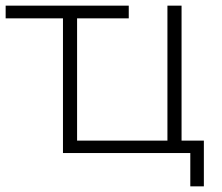

<svg xmlns="http://www.w3.org/2000/svg" viewBox="-20 -542 786 680"><path d="M702 -44V118H654V0H203V-477H0V-522H436V-477H253V-44H573V-522H623V-44Z"/></svg>

Font: Montserrat Alternates Light
Style: Regular
Weight: 300
Designer: Julieta Ulanovsky
Foundry: Julieta Ulanovsky
Version: Version 7.200